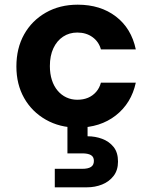

<svg xmlns="http://www.w3.org/2000/svg" viewBox="-20 -533 649 820"><path d="M311 12Q235 12 175.5 -22Q116 -56 83 -114.5Q50 -173 50 -249Q50 -327 83 -386Q116 -445 175.5 -479Q235 -513 312 -513Q409 -513 475 -462.5Q541 -412 560 -322H411Q402 -355 375 -374.5Q348 -394 310 -394Q276 -394 249.5 -376.5Q223 -359 208 -327Q193 -295 193 -251Q193 -218 201.5 -191.5Q210 -165 226 -146Q242 -127 263.5 -117Q285 -107 310 -107Q336 -107 356 -115.5Q376 -124 390.5 -140.5Q405 -157 411 -180H560Q541 -92 474.5 -40Q408 12 311 12ZM214 267V188H331Q356 188 368.5 180Q381 172 381 154Q381 137 368.5 129.5Q356 122 331 122H268V-4H354V49Q387 49 416.5 60Q446 71 465 94.5Q484 118 484 157Q484 194 465 218.5Q446 243 416 255Q386 267 351 267Z"/></svg>

Font: DM Sans 17pt ExtraBold
Style: Regular
Weight: 800
Version: Version 4.004;gftools[0.9.30]